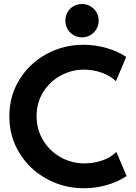

<svg xmlns="http://www.w3.org/2000/svg" viewBox="-20 -957 695 984"><path d="M27.8 -360.8Q27.8 -464.8 79.3 -548.6Q130.9 -632.3 218 -679.9Q305.2 -727.5 408.2 -727.5Q466.3 -727.5 523.2 -711.7Q580.1 -695.8 627 -665.5L574.2 -541Q545.9 -568.4 502.2 -584.2Q458.5 -600.1 410.2 -600.1Q346.7 -600.1 291 -569.8Q235.4 -539.6 201.4 -485.1Q167.5 -430.7 167.5 -361.8Q167.5 -293.9 200.7 -238.5Q233.9 -183.1 290.3 -151.4Q346.7 -119.6 413.6 -119.6Q460 -119.6 504.9 -135Q549.8 -150.4 576.2 -178.7L628.9 -54.7Q583.5 -24.4 526.1 -8.3Q468.8 7.8 411.1 7.8Q307.1 7.8 219.2 -40.3Q131.3 -88.4 79.6 -172.9Q27.8 -257.3 27.8 -360.8ZM314.9 -851.1Q314.9 -874.5 326.2 -894.3Q337.4 -914.1 356.9 -925.3Q376.5 -936.5 400.4 -936.5Q423.8 -936.5 443.4 -925Q462.9 -913.6 474.4 -894Q485.8 -874.5 485.8 -851.1Q485.8 -827.6 474.4 -808.1Q462.9 -788.6 443.4 -777.1Q423.8 -765.6 400.4 -765.6Q376.5 -765.6 356.9 -776.9Q337.4 -788.1 326.2 -807.9Q314.9 -827.6 314.9 -851.1Z"/></svg>

Font: Reddit Sans
Style: Bold
Weight: 700
Designer: Stephen Hutchings
Foundry: Reddit
Version: Version 1.013